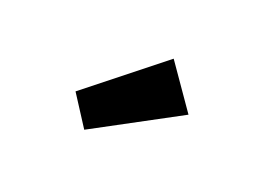

<svg xmlns="http://www.w3.org/2000/svg" viewBox="-47 -903 595 424"><g transform="rotate(20 250.0 -690.5)"><path d="M171 -583 124 -656 303 -798 376 -693Z"/></g></svg>

Font: Lexend Deca
Style: Bold
Weight: 700
Designer: Bonnie Shaver-Troup, Thomas Jockin
Foundry: Lexend
Version: Version 1.008; ttfautohint (v1.8.4.7-5d5b)